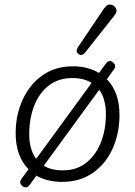

<svg xmlns="http://www.w3.org/2000/svg" viewBox="-20 -782 587 834"><path d="M109 21Q100 34 88 31.5Q76 29 70 18Q64 7 74 -6L104 -47Q48 -103 48 -203Q48 -282 78 -348Q108 -414 163.5 -454Q219 -494 297 -494Q362 -494 410 -465L440 -506Q449 -519 460.5 -516.5Q472 -514 478 -503Q484 -492 474 -479L444 -438Q499 -382 499 -283Q499 -203 469.5 -137Q440 -71 384 -31.5Q328 8 250 8Q185 8 138 -19ZM107 -200Q107 -132 137 -92L378 -422Q344 -443 294 -443Q234 -443 192 -410.5Q150 -378 128.5 -322.5Q107 -267 107 -200ZM253 -42Q313 -42 354.5 -75Q396 -108 418 -163Q440 -218 440 -286Q440 -352 411 -392L170 -62Q203 -42 253 -42ZM350 -554Q341 -542 330.5 -543.5Q320 -545 315 -554Q310 -563 318 -576L431 -744Q444 -764 460 -762Q476 -760 483.5 -746Q491 -732 478 -716Z"/></svg>

Font: Nunito Light
Style: Italic
Weight: 300
Italic angle: -9°
Designer: Vernon Adams
Foundry: Vernon Adams
Version: Version 3.601; ttfautohint (v1.8.2.53-6de2)